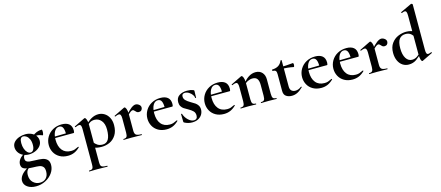

<svg xmlns="http://www.w3.org/2000/svg" viewBox="-61 -1441 5602 2440"><g transform="rotate(-15 2739.5 -221.5)"><path d="M25 168Q25 133 51.5 97Q78 61 144 21L154 32Q115 57 115 116Q115 180 152.5 215Q190 250 242 250Q293 250 323 218Q353 186 353 131Q353 88 334.5 68.5Q316 49 286.5 44.5Q257 40 201 39Q133 37 93.5 22Q54 7 54 -40Q54 -77 79.5 -109.5Q105 -142 157 -167L166 -161Q145 -149 135.5 -134.5Q126 -120 126 -99Q126 -72 140.5 -60Q155 -48 179 -45Q203 -42 250 -41Q309 -40 346.5 -34Q384 -28 409.5 -4.5Q435 19 435 67Q435 123 400.5 172.5Q366 222 307.5 252Q249 282 182 282Q113 282 69 250.5Q25 219 25 168ZM43 -268Q43 -308 69 -336Q95 -364 135.5 -378.5Q176 -393 218 -393Q263 -393 298.5 -376.5Q334 -360 354.5 -331.5Q375 -303 375 -268Q375 -228 349 -197Q323 -166 282.5 -149.5Q242 -133 199 -133Q152 -133 116.5 -152.5Q81 -172 62 -203Q43 -234 43 -268ZM277 -240Q277 -283 263 -313.5Q249 -344 227.5 -359Q206 -374 185 -374Q140 -374 140 -298Q140 -256 152 -222.5Q164 -189 183.5 -170Q203 -151 225 -151Q247 -151 262 -173Q277 -195 277 -240ZM434 -396Q442 -396 442 -368Q442 -353 438 -336.5Q434 -320 430 -323Q389 -340 356 -340Q331 -340 308 -332L302 -313L304 -345Q337 -371 368 -383.5Q399 -396 434 -396Z M471 -182Q471 -240 500 -289Q529 -338 580.5 -366.5Q632 -395 697 -395Q759 -395 793 -367Q827 -339 827 -280Q827 -249 816 -249H720Q722 -310 708 -342.5Q694 -375 659 -375Q619 -375 595.5 -334Q572 -293 572 -225Q572 -137 612.5 -87Q653 -37 729 -37Q756 -37 775 -43.5Q794 -50 825 -65L827 -66Q829 -66 831.5 -62Q834 -58 832 -56Q795 -20 757 -4Q719 12 674 12Q611 12 565 -14.5Q519 -41 495 -85.5Q471 -130 471 -182ZM536 -267 755 -271V-249L537 -248Z M883 263Q907 263 918.5 257.5Q930 252 934.5 238Q939 224 939 194V-269Q939 -301 932 -315Q925 -329 907 -329Q891 -329 861 -315H859Q856 -315 853.5 -320Q851 -325 853 -326L995 -395Q997 -396 1000 -396Q1012 -396 1022 -370.5Q1032 -345 1032 -303V194Q1032 224 1038.5 238Q1045 252 1063.5 257.5Q1082 263 1121 263Q1124 263 1124 269Q1124 275 1121 275Q1084 275 1063 274L984 273L925 274Q910 275 883 275Q880 275 880 269Q880 263 883 263ZM986 -12 1021 -75Q1046 -44 1071.5 -28Q1097 -12 1137 -12Q1238 -12 1238 -184Q1238 -260 1202.5 -301.5Q1167 -343 1114 -343Q1079 -343 1053 -326.5Q1027 -310 997 -276L987 -288Q1038 -346 1084.5 -372.5Q1131 -399 1180 -399Q1222 -399 1258.5 -377Q1295 -355 1317 -313Q1339 -271 1339 -215Q1339 -135 1306 -83.5Q1273 -32 1222.5 -9.5Q1172 13 1118 13Q1082 13 1055 7.5Q1028 2 986 -12Z M1669 -396Q1692 -396 1713.5 -379.5Q1735 -363 1735 -340Q1735 -319 1722 -305.5Q1709 -292 1688 -292Q1673 -292 1663.5 -298Q1654 -304 1644 -316Q1635 -326 1628.5 -330.5Q1622 -335 1613 -335Q1602 -335 1585.5 -323Q1569 -311 1531 -271L1523 -284Q1578 -347 1611.5 -371.5Q1645 -396 1669 -396ZM1409 -12Q1440 -12 1451 -26.5Q1462 -41 1462 -81V-269Q1462 -300 1454.5 -314.5Q1447 -329 1431 -329Q1414 -329 1383 -315H1381Q1378 -315 1376.5 -320Q1375 -325 1377 -326L1516 -394Q1522 -396 1523 -396Q1535 -396 1545.5 -370.5Q1556 -345 1556 -303V-81Q1556 -41 1575 -26.5Q1594 -12 1645 -12Q1649 -12 1649 -6Q1649 0 1645 0Q1610 0 1590 -1L1509 -2L1450 -1Q1435 0 1409 0Q1406 0 1406 -6Q1406 -12 1409 -12Z M1769 -182Q1769 -240 1798 -289Q1827 -338 1878.5 -366.5Q1930 -395 1995 -395Q2057 -395 2091 -367Q2125 -339 2125 -280Q2125 -249 2114 -249H2018Q2020 -310 2006 -342.5Q1992 -375 1957 -375Q1917 -375 1893.5 -334Q1870 -293 1870 -225Q1870 -137 1910.5 -87Q1951 -37 2027 -37Q2054 -37 2073 -43.5Q2092 -50 2123 -65L2125 -66Q2127 -66 2129.5 -62Q2132 -58 2130 -56Q2093 -20 2055 -4Q2017 12 1972 12Q1909 12 1863 -14.5Q1817 -41 1793 -85.5Q1769 -130 1769 -182ZM1834 -267 2053 -271V-249L1835 -248Z M2353 -244Q2391 -222 2409.5 -209.5Q2428 -197 2443 -174.5Q2458 -152 2458 -120Q2458 -86 2441 -56Q2424 -26 2390 -7.5Q2356 11 2309 11Q2254 11 2205 -16Q2199 -22 2199 -28L2197 -127Q2197 -130 2202.5 -130.5Q2208 -131 2209 -129Q2225 -79 2262 -44Q2299 -9 2337 -9Q2358 -9 2370.5 -22Q2383 -35 2383 -60Q2383 -97 2362 -118.5Q2341 -140 2300 -163Q2265 -182 2247 -194Q2229 -206 2215 -228Q2201 -250 2201 -282Q2201 -341 2243 -368.5Q2285 -396 2346 -396Q2369 -396 2387.5 -393Q2406 -390 2429 -381Q2438 -378 2438 -370Q2438 -345 2437 -331L2436 -281Q2436 -278 2430 -278Q2424 -278 2424 -281Q2424 -300 2408 -322.5Q2392 -345 2366.5 -361Q2341 -377 2314 -377Q2273 -377 2273 -338Q2273 -309 2293.5 -288Q2314 -267 2353 -244Z M2524 -182Q2524 -240 2553 -289Q2582 -338 2633.5 -366.5Q2685 -395 2750 -395Q2812 -395 2846 -367Q2880 -339 2880 -280Q2880 -249 2869 -249H2773Q2775 -310 2761 -342.5Q2747 -375 2712 -375Q2672 -375 2648.5 -334Q2625 -293 2625 -225Q2625 -137 2665.5 -87Q2706 -37 2782 -37Q2809 -37 2828 -43.5Q2847 -50 2878 -65L2880 -66Q2882 -66 2884.5 -62Q2887 -58 2885 -56Q2848 -20 2810 -4Q2772 12 2727 12Q2664 12 2618 -14.5Q2572 -41 2548 -85.5Q2524 -130 2524 -182ZM2589 -267 2808 -271V-249L2590 -248Z M3218 -12Q3249 -12 3260 -26.5Q3271 -41 3271 -81V-225Q3271 -279 3251.5 -305Q3232 -331 3190 -331Q3159 -331 3127.5 -315.5Q3096 -300 3078 -275L3073 -287Q3109 -339 3153.5 -368.5Q3198 -398 3248 -398Q3302 -398 3333.5 -363.5Q3365 -329 3365 -273V-81Q3365 -41 3376.5 -26.5Q3388 -12 3419 -12Q3422 -12 3422 -6Q3422 0 3419 0Q3393 0 3378 -1L3318 -2L3260 -1Q3244 0 3218 0Q3215 0 3215 -6Q3215 -12 3218 -12ZM2949 -12Q2980 -12 2991 -26.5Q3002 -41 3002 -81V-269Q3002 -300 2994.5 -314.5Q2987 -329 2971 -329Q2954 -329 2923 -315H2921Q2918 -315 2916.5 -320Q2915 -325 2917 -326L3056 -394Q3062 -396 3063 -396Q3075 -396 3085.5 -370.5Q3096 -345 3096 -303V-81Q3096 -41 3107.5 -26.5Q3119 -12 3150 -12Q3153 -12 3153 -6Q3153 0 3150 0Q3124 0 3109 -1L3049 -2L2990 -1Q2975 0 2949 0Q2946 0 2946 -6Q2946 -12 2949 -12Z M3514 -80V-302Q3514 -333 3503 -345Q3492 -357 3463 -357Q3462 -357 3460.5 -360Q3459 -363 3459 -366Q3459 -370 3460 -372.5Q3461 -375 3463 -375Q3514 -377 3545.5 -397Q3577 -417 3594 -458Q3596 -462 3602.5 -462Q3609 -462 3609 -458V-113Q3609 -75 3628.5 -57Q3648 -39 3680 -39Q3720 -39 3758 -69L3760 -70Q3764 -70 3766.5 -66Q3769 -62 3766 -60Q3729 -23 3694 -5.5Q3659 12 3620 12Q3576 12 3545 -9Q3514 -30 3514 -80ZM3574 -351V-377Q3639 -377 3739 -387Q3741 -387 3743.5 -379.5Q3746 -372 3746 -363Q3746 -353 3742.5 -343.5Q3739 -334 3735 -335Q3662 -351 3574 -351Z M3804 -182Q3804 -240 3833 -289Q3862 -338 3913.5 -366.5Q3965 -395 4030 -395Q4092 -395 4126 -367Q4160 -339 4160 -280Q4160 -249 4149 -249H4053Q4055 -310 4041 -342.5Q4027 -375 3992 -375Q3952 -375 3928.5 -334Q3905 -293 3905 -225Q3905 -137 3945.5 -87Q3986 -37 4062 -37Q4089 -37 4108 -43.5Q4127 -50 4158 -65L4160 -66Q4162 -66 4164.5 -62Q4167 -58 4165 -56Q4128 -20 4090 -4Q4052 12 4007 12Q3944 12 3898 -14.5Q3852 -41 3828 -85.5Q3804 -130 3804 -182ZM3869 -267 4088 -271V-249L3870 -248Z M4216 -182Q4216 -240 4245 -289Q4274 -338 4325.5 -366.5Q4377 -395 4442 -395Q4504 -395 4538 -367Q4572 -339 4572 -280Q4572 -249 4561 -249H4465Q4467 -310 4453 -342.5Q4439 -375 4404 -375Q4364 -375 4340.5 -334Q4317 -293 4317 -225Q4317 -137 4357.5 -87Q4398 -37 4474 -37Q4501 -37 4520 -43.5Q4539 -50 4570 -65L4572 -66Q4574 -66 4576.5 -62Q4579 -58 4577 -56Q4540 -20 4502 -4Q4464 12 4419 12Q4356 12 4310 -14.5Q4264 -41 4240 -85.5Q4216 -130 4216 -182ZM4281 -267 4500 -271V-249L4282 -248Z M4901 -396Q4924 -396 4945.5 -379.5Q4967 -363 4967 -340Q4967 -319 4954 -305.5Q4941 -292 4920 -292Q4905 -292 4895.5 -298Q4886 -304 4876 -316Q4867 -326 4860.5 -330.5Q4854 -335 4845 -335Q4834 -335 4817.5 -323Q4801 -311 4763 -271L4755 -284Q4810 -347 4843.5 -371.5Q4877 -396 4901 -396ZM4641 -12Q4672 -12 4683 -26.5Q4694 -41 4694 -81V-269Q4694 -300 4686.5 -314.5Q4679 -329 4663 -329Q4646 -329 4615 -315H4613Q4610 -315 4608.5 -320Q4607 -325 4609 -326L4748 -394Q4754 -396 4755 -396Q4767 -396 4777.5 -370.5Q4788 -345 4788 -303V-81Q4788 -41 4807 -26.5Q4826 -12 4877 -12Q4881 -12 4881 -6Q4881 0 4877 0Q4842 0 4822 -1L4741 -2L4682 -1Q4667 0 4641 0Q4638 0 4638 -6Q4638 -12 4641 -12Z M5001 -182Q5001 -258 5036.5 -306.5Q5072 -355 5124.5 -377Q5177 -399 5230 -399Q5291 -399 5353 -368L5330 -287Q5309 -332 5282 -352.5Q5255 -373 5215 -373Q5161 -373 5132.5 -335.5Q5104 -298 5104 -214Q5104 -130 5134 -82.5Q5164 -35 5213 -35Q5249 -35 5278.5 -54.5Q5308 -74 5341 -110L5351 -101Q5305 -50 5260.5 -18.5Q5216 13 5158 13Q5114 13 5078.5 -10Q5043 -33 5022 -77.5Q5001 -122 5001 -182ZM5430 -54Q5443 -54 5471 -65H5472Q5475 -65 5477.5 -60Q5480 -55 5478 -54L5340 13L5335 14Q5324 14 5316 -12Q5308 -38 5308 -82V-589Q5308 -624 5301.5 -639Q5295 -654 5279 -654Q5266 -654 5242 -643H5241Q5237 -643 5234.5 -648.5Q5232 -654 5234 -655L5381 -724L5385 -725Q5390 -725 5396 -720.5Q5402 -716 5402 -712V-116Q5402 -82 5408.5 -68Q5415 -54 5430 -54Z"/></g></svg>

Font: Cormorant Garamond
Style: Bold
Weight: 700
Designer: Christian Thalmann (Catharsis Fonts)
Foundry: Catharsis Fonts
Version: Version 4.000